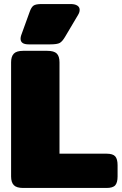

<svg xmlns="http://www.w3.org/2000/svg" viewBox="-20 -932 603 952"><path d="M82 -740Q82 -748 85 -757L127 -873Q135 -896 146 -904Q157 -912 187 -912H330Q351 -912 363 -904.5Q375 -897 375 -883Q375 -871 367 -858L303 -750Q289 -726 276 -719Q263 -712 229 -712H122Q82 -712 82 -740ZM35 -57V-623Q35 -652 48.5 -666Q62 -680 95 -680H214Q248 -680 261.5 -666.5Q275 -653 275 -623V-170H508Q540 -170 551.5 -156.5Q563 -143 563 -113V-57Q563 -27 551.5 -13.5Q540 0 508 0H95Q62 0 48.5 -14Q35 -28 35 -57Z"/></svg>

Font: Mitr
Style: Bold
Weight: 700
Designer: Thanarat Vachiruckul
Foundry: Cadson Demak
Version: Version 1.002